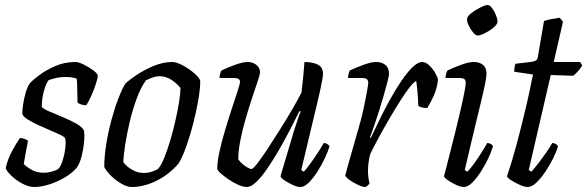

<svg xmlns="http://www.w3.org/2000/svg" viewBox="-20 -748 2349 768"><path d="M117 0Q95 0 69.5 -13.5Q44 -27 25.5 -45Q7 -63 3 -75Q8 -101 19.5 -125.5Q31 -150 42.5 -169Q54 -188 60 -196Q69 -196 78 -192.5Q87 -189 92 -185Q89 -169 84 -143Q79 -117 75 -92Q88 -79 108 -68Q128 -57 154 -57Q169 -57 185 -61Q201 -65 212 -71Q222 -80 230 -104.5Q238 -129 241 -155Q244 -181 241 -194Q239 -200 221.5 -208.5Q204 -217 180 -227Q156 -237 131.5 -248.5Q107 -260 89.5 -271Q72 -282 69 -293Q69 -304 72 -327Q75 -350 82 -375Q89 -400 100 -416Q110 -427 136.5 -447Q163 -467 200.5 -483.5Q238 -500 282 -500Q294 -500 315.5 -489.5Q337 -479 354 -466Q371 -453 371 -444Q371 -436 363.5 -412.5Q356 -389 345 -364.5Q334 -340 325 -327Q313 -327 303.5 -330.5Q294 -334 290 -338Q289 -360 289 -388Q289 -416 287 -433Q278 -437 266.5 -438.5Q255 -440 244 -440Q220 -440 200 -435Q180 -430 174 -427Q163 -412 155 -381.5Q147 -351 147 -320Q156 -311 180 -301Q204 -291 232.5 -279Q261 -267 284.5 -254Q308 -241 316 -226Q319 -204 316 -175.5Q313 -147 306 -121Q299 -95 289 -80Q273 -59 243 -40.5Q213 -22 179 -11Q145 0 117 0Z M506 0Q490 0 468 -12Q446 -24 426.5 -42.5Q407 -61 397 -80Q397 -122 405 -171.5Q413 -221 426 -269Q439 -317 454 -355.5Q469 -394 481 -413Q495 -427 525.5 -447.5Q556 -468 594 -484Q632 -500 669 -500Q686 -500 711 -486.5Q736 -473 756.5 -455.5Q777 -438 781 -425Q781 -393 773 -347Q765 -301 752.5 -252.5Q740 -204 725 -162Q710 -120 695 -95Q658 -51 607 -25.5Q556 0 506 0ZM556 -56Q583 -56 612 -72Q625 -87 637.5 -118Q650 -149 661.5 -188Q673 -227 682 -267Q691 -307 696.5 -341.5Q702 -376 702 -396Q688 -414 666 -428.5Q644 -443 618 -443Q605 -443 592 -438.5Q579 -434 564 -427Q543 -398 526.5 -353Q510 -308 498.5 -259Q487 -210 480.5 -167.5Q474 -125 473 -100Q484 -84 506.5 -70Q529 -56 556 -56Z M967 0Q953 0 933.5 -8.5Q914 -17 895 -30Q876 -43 863 -54.5Q850 -66 849 -73Q849 -101 858 -142Q867 -183 880.5 -228Q894 -273 907.5 -314Q921 -355 930.5 -384Q940 -413 940 -421Q940 -436 915 -436H858Q858 -444 860.5 -453Q863 -462 866 -466Q888 -477 919.5 -488.5Q951 -500 971 -500Q991 -500 1005.5 -488.5Q1020 -477 1020 -458Q1020 -451 1011 -424Q1002 -397 989 -358Q976 -319 963 -274.5Q950 -230 941.5 -187Q933 -144 933 -111Q943 -96 960.5 -84Q978 -72 986 -72Q992 -72 1009.5 -94.5Q1027 -117 1051 -153.5Q1075 -190 1101 -231.5Q1127 -273 1149.5 -311.5Q1172 -350 1186 -378Q1189 -401 1192.5 -436.5Q1196 -472 1198 -500Q1231 -500 1251.5 -489.5Q1272 -479 1272 -453Q1272 -438 1260.5 -386Q1249 -334 1229 -252.5Q1209 -171 1185 -68L1195 -61Q1204 -70 1219 -90.5Q1234 -111 1249.5 -134.5Q1265 -158 1275 -176Q1283 -176 1289 -172Q1295 -168 1298 -163Q1292 -142 1279 -114.5Q1266 -87 1249 -60.5Q1232 -34 1214.5 -17Q1197 0 1182 0Q1169 0 1151.5 -8Q1134 -16 1119 -26Q1104 -36 1102 -43L1156 -225Q1165 -252 1172 -273.5Q1179 -295 1183 -301L1178 -304Q1161 -270 1140 -229Q1119 -188 1095.5 -147.5Q1072 -107 1049 -73.5Q1026 -40 1005 -20Q984 0 967 0Z M1442 0Q1430 0 1412 -8.5Q1394 -17 1378.5 -28Q1363 -39 1361 -46Q1364 -59 1373 -90.5Q1382 -122 1394.5 -166Q1407 -210 1421 -259Q1430 -292 1437 -326Q1444 -360 1448.5 -385.5Q1453 -411 1453 -417Q1453 -427 1447 -431.5Q1441 -436 1426 -436H1372Q1372 -444 1374.5 -453Q1377 -462 1379 -466Q1402 -477 1433.5 -488.5Q1465 -500 1484 -500Q1507 -500 1521.5 -488.5Q1536 -477 1536 -453Q1536 -445 1530 -421.5Q1524 -398 1515 -366.5Q1506 -335 1495.5 -302Q1485 -269 1475.5 -241.5Q1466 -214 1460 -199L1463 -196Q1479 -230 1499 -271Q1519 -312 1541.5 -352.5Q1564 -393 1587 -426.5Q1610 -460 1631 -480Q1652 -500 1669 -500Q1683 -500 1697.5 -486Q1712 -472 1721.5 -455Q1731 -438 1732 -429Q1728 -394 1715 -365Q1702 -336 1689 -316Q1676 -316 1666.5 -318.5Q1657 -321 1653 -325Q1653 -333 1652 -352Q1651 -371 1649 -391.5Q1647 -412 1645 -424Q1636 -421 1619 -399.5Q1602 -378 1580.5 -344Q1559 -310 1536.5 -271.5Q1514 -233 1494 -196Q1474 -159 1461 -132Q1457 -117 1454.5 -100Q1452 -83 1452 -64Q1452 -39 1458 -14Q1456 -11 1452 -7Q1448 -3 1442 0Z M1836 0Q1823 0 1805.5 -8Q1788 -16 1773 -26Q1758 -36 1756 -43Q1759 -53 1766 -81Q1773 -109 1783 -148Q1793 -187 1803.5 -229.5Q1814 -272 1823 -311Q1832 -350 1837.5 -378.5Q1843 -407 1843 -417Q1843 -427 1837.5 -431.5Q1832 -436 1816 -436H1762Q1762 -444 1764.5 -453Q1767 -462 1770 -466Q1792 -477 1823.5 -488.5Q1855 -500 1875 -500Q1898 -500 1912 -488.5Q1926 -477 1926 -453Q1926 -430 1903.5 -338.5Q1881 -247 1839 -68L1849 -61Q1859 -70 1874 -90.5Q1889 -111 1904 -134.5Q1919 -158 1929 -176Q1937 -176 1943.5 -172Q1950 -168 1952 -163Q1946 -142 1933 -114.5Q1920 -87 1903 -60.5Q1886 -34 1868.5 -17Q1851 0 1836 0ZM1890 -606Q1883 -606 1873 -617.5Q1863 -629 1855.5 -644.5Q1848 -660 1848 -671Q1848 -682 1864.5 -695Q1881 -708 1901 -718Q1921 -728 1931 -728Q1939 -728 1948 -716Q1957 -704 1963.5 -688.5Q1970 -673 1970 -662Q1970 -651 1954.5 -638Q1939 -625 1920 -615.5Q1901 -606 1890 -606Z M2091 0Q2079 0 2060.5 -8Q2042 -16 2026 -26Q2010 -36 2008 -43Q2028 -102 2044.5 -163.5Q2061 -225 2074.5 -280.5Q2088 -336 2097.5 -380Q2107 -424 2112 -450L2037 -461Q2037 -472 2038.5 -480.5Q2040 -489 2042 -493L2109 -501Q2120 -503 2125 -507Q2130 -511 2132 -524L2156 -664Q2167 -668 2185 -671.5Q2203 -675 2219 -677L2232 -661L2195 -500H2300L2309 -487Q2303 -475 2292 -463Q2281 -451 2273 -445L2183 -448L2095 -68L2105 -61Q2114 -70 2130 -90.5Q2146 -111 2162.5 -134.5Q2179 -158 2189 -176Q2197 -176 2203 -172Q2209 -168 2212 -163Q2206 -142 2192.5 -114.5Q2179 -87 2161 -60.5Q2143 -34 2125 -17Q2107 0 2091 0Z"/></svg>

Font: Texturina 72pt 72pt Regular
Style: Italic
Weight: 400
Italic angle: -11°
Designer: Guillermo Torres Carreño
Foundry: Omnibus-Type
Version: Version 1.002; ttfautohint (v1.8.3)